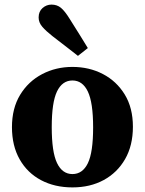

<svg xmlns="http://www.w3.org/2000/svg" viewBox="-20 -800 630 835"><path d="M295 15Q218 15 158.5 -16.5Q99 -48 65.5 -107Q32 -166 32 -247Q32 -329 67.5 -387.5Q103 -446 163 -477.5Q223 -509 295 -509Q368 -509 427.5 -478Q487 -447 522.5 -389Q558 -331 558 -249Q558 -167 524 -108Q490 -49 431 -17Q372 15 295 15ZM295 -43Q339 -43 362 -90Q385 -137 385 -246Q385 -354 362 -402Q339 -450 295 -450Q251 -450 228 -402.5Q205 -355 205 -247Q205 -139 228 -91Q251 -43 295 -43ZM362 -591 319 -557Q297 -574 271.5 -594Q246 -614 208 -643Q180 -665 164 -683.5Q148 -702 148 -724Q148 -750 165 -765Q182 -780 204 -780Q228 -780 245 -766Q262 -752 283 -718Q311 -674 328.5 -645.5Q346 -617 362 -591Z"/></svg>

Font: Source Serif 4 SmText
Style: Bold
Weight: 700
Designer: Frank Grießhammer
Foundry: Adobe
Version: Version 4.005;hotconv 1.1.0;makeotfexe 2.6.0